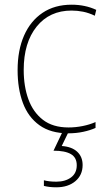

<svg xmlns="http://www.w3.org/2000/svg" viewBox="-20 -558 457 818"><path d="M271 10Q196 10 148 -24.5Q100 -59 77.5 -119.5Q55 -180 55 -259Q55 -344 82.5 -406.5Q110 -469 161.5 -503.5Q213 -538 285 -538Q343 -538 390 -516L384 -491Q359 -503 334.5 -508Q310 -513 285 -513Q191 -513 136 -444.5Q81 -376 81 -260Q81 -190 101 -135Q121 -80 163 -47.5Q205 -15 272 -15Q302 -15 332 -21Q362 -27 387 -38V-13Q365 -3 335 3.5Q305 10 271 10ZM332 145Q332 188 301 214Q270 240 220 240Q190 240 167 234V210Q189 216 220 216Q258 216 282.5 198Q307 180 307 146Q307 113 282 98.5Q257 84 208 84L248 0H274L243 64Q286 67 309 88.5Q332 110 332 145Z"/></svg>

Font: Noto Sans Bengali SemiCondensed Thin
Style: Regular
Weight: 100
Width: 4
Designer: Joana Ranito - Universal Thirst; Jelle Bosma - Monotype Design Team
Foundry: Universal Thirst ehf.
Version: Version 3.000; ttfautohint (v1.8.4.7-5d5b)